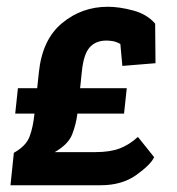

<svg xmlns="http://www.w3.org/2000/svg" viewBox="-20 -548 523 568"><path d="M33 -287H90L95 -334Q105 -431 163.5 -479.5Q222 -528 299 -528Q333 -528 374 -517Q415 -506 439 -478L440 -361L342 -353L336 -418Q323 -425 312.5 -426.5Q302 -428 295 -428Q263 -428 245 -407.5Q227 -387 222 -335L217 -287H355L347 -212H209Q205 -180 193.5 -150.5Q182 -121 142 -98H262Q306 -98 334.5 -109Q363 -120 388 -143L436 -83Q426 -61 383.5 -30.5Q341 0 278 0H11L21 -96Q57 -116 67.5 -144Q78 -172 82 -212H25Z"/></svg>

Font: Zilla Slab
Style: Bold Italic
Weight: 700
Italic angle: -6°
Designer: Typotheque.com
Foundry: Typotheque type foundry
Version: Version 1.1; 2017; ttfautohint (v1.6)